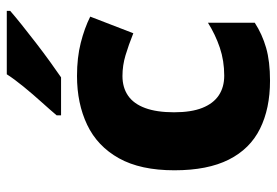

<svg xmlns="http://www.w3.org/2000/svg" viewBox="-145 -661 816 566"><g transform="rotate(-90 263.0 -378.0)"><path d="M308 10Q226 10 166.5 -19.5Q107 -49 75.5 -111.5Q44 -174 44 -272Q44 -372 79.5 -435.5Q115 -499 178 -529Q241 -559 322 -559Q376 -559 419.5 -548Q463 -537 497 -520L448 -393Q413 -407 383 -416Q353 -425 322 -425Q288 -425 264 -408.5Q240 -392 227.5 -358Q215 -324 215 -273Q215 -222 228 -189.5Q241 -157 265 -141Q289 -125 323 -125Q367 -125 405.5 -138Q444 -151 479 -173V-35Q445 -13 405 -1.5Q365 10 308 10ZM514 -756Q498 -742 473 -722Q448 -702 419.5 -680Q391 -658 364 -638.5Q337 -619 318 -606H206V-619Q222 -638 245 -663.5Q268 -689 290.5 -716.5Q313 -744 327 -766H514Z"/></g></svg>

Font: Noto Sans Hebrew ExtraBold
Style: Regular
Weight: 800
Designer: Monotype Design Team
Foundry: Monotype Imaging Inc.
Version: Version 2.003